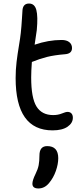

<svg xmlns="http://www.w3.org/2000/svg" viewBox="-20 -712 477 1091"><path d="M278.8 28.8Q68.8 28.8 68.8 -268.1Q68.8 -315.4 74.2 -360.4Q79.6 -405.3 87.4 -451.2Q95.2 -497.1 98.1 -524.9Q102.1 -561.5 104.7 -605.5Q107.4 -649.4 107.9 -655.8Q111.8 -691.9 145 -691.9Q176.8 -691.9 186.5 -655.3Q196.3 -618.7 189 -541Q185.1 -508.8 176.8 -458Q254.9 -484.9 330.1 -484.9Q358.4 -484.9 373.8 -472.4Q389.2 -460 389.2 -439Q389.2 -406.7 349.1 -403.8Q289.6 -398.9 248 -388.7Q206.5 -378.4 161.1 -359.9Q157.2 -308.1 157.2 -272Q157.2 -155.3 187.5 -106.7Q217.8 -58.1 282.2 -58.1Q309.6 -58.1 331.5 -67.1Q353.5 -76.2 363.8 -76.2Q377.9 -76.2 386 -67.4Q394 -58.6 394 -43Q394 -12.7 363.8 8.1Q333.5 28.8 278.8 28.8ZM198.2 358.9Q164.1 358.9 164.1 332Q164.1 312.5 182.1 275.9Q195.3 249.5 199.7 226.3Q204.1 203.1 204.1 171.9Q204.1 118.2 248 118.2Q311 118.2 311 187Q311 220.2 297.4 259.3Q283.7 298.3 258.8 328.1Q233.4 358.9 198.2 358.9Z"/></svg>

Font: Shantell Sans Bouncy
Style: Regular
Weight: 400
Designer: Stephen Nixon, Anya Danilova, Shantell Martin
Foundry: Arrow Type
Version: Version 1.006;[9816181b4]